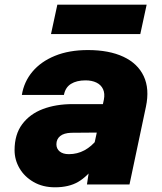

<svg xmlns="http://www.w3.org/2000/svg" viewBox="-20 -785 690 817"><path d="M350 0 363 -87 422 -361Q427 -387 418.5 -405.5Q410 -424 390.5 -433.5Q371 -443 344 -443Q306 -443 282 -428Q258 -413 252 -381H73Q82 -437 118 -480Q154 -523 214 -547.5Q274 -572 354 -572Q444 -572 505 -543.5Q566 -515 591.5 -461Q617 -407 601 -331L531 0ZM214 12Q162 12 123 -10.5Q84 -33 63 -69Q42 -105 42 -146Q42 -213 74.5 -256.5Q107 -300 162.5 -321Q218 -342 289 -342H433L406 -221L283 -220Q252 -219 236 -206Q220 -193 220 -171Q220 -152 234 -140.5Q248 -129 273 -129Q309 -129 339.5 -145.5Q370 -162 394 -193L388 -84Q352 -34 312.5 -11Q273 12 214 12ZM197 -640 224 -765H604L577 -640Z"/></svg>

Font: Azeret Mono Thin ExtraBold
Style: Italic
Weight: 800
Italic angle: -12°
Version: Version 1.002